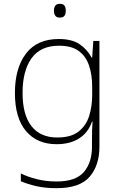

<svg xmlns="http://www.w3.org/2000/svg" viewBox="-20 -744 630 1004"><path d="M287 -540Q356 -540 396 -513Q436 -486 459 -443H462L468 -530H500V22Q500 121 448.5 180.5Q397 240 276 240Q216 240 170.5 229.5Q125 219 89 204V163Q125 181 173 193Q221 205 277 205Q376 205 418.5 155.5Q461 106 461 23V-15Q461 -40 461.5 -61.5Q462 -83 464 -108H461Q441 -50 393.5 -20Q346 10 276 10Q174 10 116 -58.5Q58 -127 58 -258Q58 -388 116 -464Q174 -540 287 -540ZM289 -505Q192 -505 145 -439.5Q98 -374 98 -258Q98 -144 144.5 -84.5Q191 -25 279 -25Q352 -25 391.5 -56.5Q431 -88 446.5 -138.5Q462 -189 462 -246V-289Q462 -353 445.5 -401.5Q429 -450 391.5 -477.5Q354 -505 289 -505ZM292 -724Q311 -724 317.5 -714Q324 -704 324 -688Q324 -672 317.5 -662Q311 -652 292 -652Q276 -652 269 -662Q262 -672 262 -688Q262 -704 269 -714Q276 -724 292 -724Z"/></svg>

Font: Noto Sans Khmer UI ExtraLight
Style: Regular
Weight: 200
Designer: Danh Hong and the Monotype Design Team
Foundry: Monotype Imaging Inc.
Version: Version 2.002; ttfautohint (v1.8.4.7-5d5b)